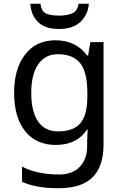

<svg xmlns="http://www.w3.org/2000/svg" viewBox="-20 -760 655 1020"><path d="M275 -546Q328 -546 370.5 -526Q413 -506 443 -465H448L460 -536H530V9Q530 124 471.5 182Q413 240 290 240Q172 240 97 206V125Q176 167 295 167Q364 167 403.5 126.5Q443 86 443 16V-5Q443 -17 444 -39.5Q445 -62 446 -71H442Q388 10 276 10Q172 10 113.5 -63Q55 -136 55 -267Q55 -395 113.5 -470.5Q172 -546 275 -546ZM287 -472Q220 -472 183 -418.5Q146 -365 146 -266Q146 -167 182.5 -114.5Q219 -62 289 -62Q370 -62 407 -105.5Q444 -149 444 -246V-267Q444 -377 406 -424.5Q368 -472 287 -472ZM452 -740Q447 -680 406.5 -643Q366 -606 294 -606Q220 -606 182.5 -642.5Q145 -679 141 -740H195Q200 -699 225 -688Q250 -677 296 -677Q335 -677 363.5 -689Q392 -701 397 -740Z"/></svg>

Font: Noto Sans Ethiopic
Style: Regular
Weight: 400
Designer: Monotype Design Team
Foundry: Monotype Imaging Inc.
Version: Version 2.102; ttfautohint (v1.8.4.7-5d5b)